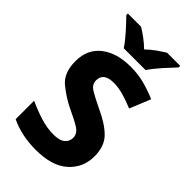

<svg xmlns="http://www.w3.org/2000/svg" viewBox="-279 -1019 1118 1118"><g transform="rotate(45 280.0 -460.5)"><path d="M523 -205Q523 -288 478 -334Q433 -380 352 -417Q281 -451 248.5 -471Q216 -491 216 -525Q216 -588 299 -588Q338 -588 379 -576.5Q420 -565 468 -545L521 -674Q469 -696 417 -710Q365 -724 304 -724Q189 -724 120.5 -670.5Q52 -617 52 -519Q52 -423 107.5 -377.5Q163 -332 223 -303Q286 -274 322.5 -251.5Q359 -229 359 -194Q359 -165 336.5 -145.5Q314 -126 263 -126Q211 -126 155 -143.5Q99 -161 45 -186V-34Q136 10 254 10Q387 10 455 -51Q523 -112 523 -205ZM503 -931H395Q369 -915 340.5 -895Q312 -875 287 -850Q261 -875 234 -895Q207 -915 181 -931H72V-918Q100 -890 138 -847.5Q176 -805 198 -771H378Q400 -805 438.5 -848Q477 -891 503 -918Z"/></g></svg>

Font: Noto Sans UI Extra
Style: Regular
Weight: 800
Designer: Monotype Design Team
Foundry: Monotype Imaging Inc.
Version: Version 1.901